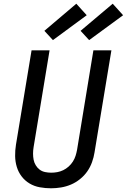

<svg xmlns="http://www.w3.org/2000/svg" viewBox="-20 -1006 683 1034"><path d="M255 8Q224 8 194 2.5Q164 -3 139 -18Q114 -33 96.5 -56Q79 -79 70.5 -107Q62 -135 61.5 -165.5Q61 -196 66 -227L150 -735H247L161 -214Q158 -196 158 -179Q158 -162 161 -146Q164 -130 172.5 -116Q181 -102 193.5 -92.5Q206 -83 222.5 -79.5Q239 -76 256 -76Q272 -76 288.5 -79Q305 -82 320.5 -89.5Q336 -97 349.5 -109Q363 -121 372.5 -136Q382 -151 387 -167Q392 -183 395 -199L483 -735H580L489 -185Q485 -159 475.5 -132.5Q466 -106 450 -83Q434 -60 411 -41.5Q388 -23 362 -12Q336 -1 308.5 3.5Q281 8 255 8ZM460 -790 414 -840 587 -986 643 -924ZM265 -790 219 -840 391 -986 447 -924Z"/></svg>

Font: Iosevka Custom Medium Oblique
Style: Regular
Weight: 500
Italic angle: -9°
Designer: Belleve Invis
Foundry: Belleve Invis
Version: Version 27.0.1